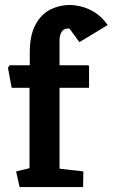

<svg xmlns="http://www.w3.org/2000/svg" viewBox="-20 -754 454 774"><path d="M59 0 45 -63 99 -76V-400H27L12 -481L19 -491H100V-541Q100 -612 123 -654.5Q146 -697 183 -715.5Q220 -734 261 -734Q281 -734 308 -727.5Q335 -721 363 -703.5Q391 -686 414 -653L300 -584L260 -639H255Q237 -639 228.5 -625.5Q220 -612 220 -592V-491H334Q339 -491 339 -485V-400H220V-74L316 -63L315 0Z"/></svg>

Font: Kreon Light
Style: Bold
Weight: 700
Version: Version 2.002